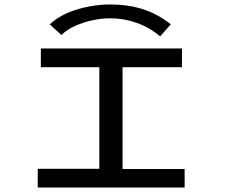

<svg xmlns="http://www.w3.org/2000/svg" viewBox="-20 -840 1040 860"><path d="M149 0V-84H425V-539H163V-623H795V-539H529V-83H807V0ZM255 -683 203 -731Q249 -774 323 -797Q397 -820 475 -820Q553 -820 619.5 -799Q686 -778 745 -731L697 -677Q650 -717 592.5 -737.5Q535 -758 475 -758Q435 -758 393.5 -749Q352 -740 315.5 -723.5Q279 -707 255 -683Z"/></svg>

Font: Inconsolata UltraExpanded Medium
Style: Regular
Weight: 500
Width: 9
Monospace: yes
Designer: Raph Levien, Cyreal, Brenton Simpson
Foundry: Raph Levien, Cyreal, Google
Version: Version 3.001; ttfautohint (v1.8.2.53-6de2)